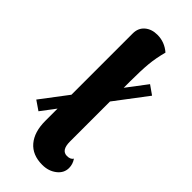

<svg xmlns="http://www.w3.org/2000/svg" viewBox="-269 -772 822 822"><g transform="rotate(45 141.5 -361.5)"><path d="M-27.8 -169.9 64 -291V-662.1Q64 -694.8 86.2 -713.9Q108.4 -732.9 143.1 -732.9Q187 -732.9 221.2 -703.1Q209 -657.7 205.1 -616Q201.2 -574.2 201.2 -507.8V-470.2L270 -561L311 -532.2L201.2 -387.2V-145Q201.2 -91.8 235.8 -91.8Q257.3 -91.8 265.1 -105Q278.8 -85 278.8 -62Q278.8 -31.2 252.2 -10.7Q225.6 9.8 188 9.8Q127.9 9.8 95.9 -28.1Q64 -65.9 64 -132.8V-207L14.2 -141.1Z"/></g></svg>

Font: Arima
Style: Bold
Weight: 700
Designer: Joana Correia and Natanael Gama
Foundry: NDISCOVER
Version: Version 1.100;Glyphs 3.1.2 (3151)